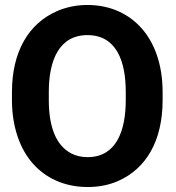

<svg xmlns="http://www.w3.org/2000/svg" viewBox="-20 -741 706 771"><path d="M28 -339C28 -230 61 -141 113 -83C161 -29 235 10 332 10C377 10 417 2 454 -14C567 -64 633 -175 633 -339V-371C633 -481 601 -568 549 -627C501 -681 429 -721 331 -721C286 -721 245 -712 208 -696C95 -646 28 -534 28 -371ZM176 -339V-372C176 -498 217 -600 331 -600C446 -600 485 -498 485 -372V-339C485 -214 446 -110 332 -110C307 -110 285 -115 266 -125C201 -159 176 -239 176 -339Z"/></svg>

Font: Asimov Pro
Style: Bd
Weight: 700
Designer: Google
Version: Version 2.000980; 2014